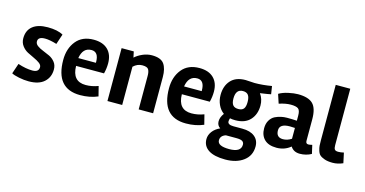

<svg xmlns="http://www.w3.org/2000/svg" viewBox="-91 -1127 3421 1799"><g transform="rotate(15 1619.0 -228.0)"><path d="M237 -414Q169 -414 169 -369Q169 -345 192 -328Q215 -311 247.5 -298.5Q280 -286 312.5 -270.5Q345 -255 368 -226Q391 -197 391 -155Q391 -80 340 -33.5Q289 13 190 13Q145 13 95.5 3Q46 -7 23 -20L57 -120Q135 -94 197.5 -94Q260 -94 260 -143Q260 -164 237 -181Q214 -198 181.5 -212.5Q149 -227 116.5 -244Q84 -261 61 -292Q38 -323 38 -364Q38 -441 89 -482Q140 -523 235 -523Q330 -523 384 -492L351 -393Q282 -414 237 -414Z M583 -242Q585 -92 715 -92Q776 -92 836 -115L860 -20Q783 13 689 13Q452 13 452 -266Q452 -376 511 -449Q570 -522 681 -522Q770 -522 818.5 -474.5Q867 -427 867 -342Q867 -292 854 -242ZM755 -318V-324Q755 -423 685 -423Q601 -423 584 -318Z M1245 -522Q1332 -522 1363.5 -477.5Q1395 -433 1395 -351V0H1255V-326Q1255 -365 1242.5 -386.5Q1230 -408 1182 -408Q1134 -408 1095 -371V0H952V-513H1070L1082 -456Q1111 -483 1155.5 -502.5Q1200 -522 1245 -522Z M1609 -242Q1611 -92 1741 -92Q1802 -92 1862 -115L1886 -20Q1809 13 1715 13Q1478 13 1478 -266Q1478 -376 1537 -449Q1596 -522 1707 -522Q1796 -522 1844.5 -474.5Q1893 -427 1893 -342Q1893 -292 1880 -242ZM1781 -318V-324Q1781 -423 1711 -423Q1627 -423 1610 -318Z M2208 23H2107Q2056 40 2056 84Q2056 140 2170 140Q2284 140 2284 67Q2284 45 2267.5 34Q2251 23 2208 23ZM2155 -419Q2086 -419 2086 -329Q2086 -285 2102.5 -265Q2119 -245 2155 -245Q2191 -245 2207 -265Q2223 -285 2223 -330.5Q2223 -376 2207 -397.5Q2191 -419 2155 -419ZM2152 -525 2240 -520Q2318 -520 2405 -535L2417 -458Q2398 -453 2313 -441Q2348 -392 2348 -330Q2348 -244 2298.5 -190Q2249 -136 2156 -136Q2123 -136 2103 -141Q2097 -123 2097 -110Q2097 -77 2154 -77H2240Q2317 -77 2360 -42.5Q2403 -8 2403 53Q2403 142 2335 193Q2267 244 2159 244Q2051 244 1995.5 207.5Q1940 171 1940 104Q1940 65 1966 30Q1992 -5 2039 -26Q2007 -47 2007 -86.5Q2007 -126 2037 -166Q2001 -192 1981 -235.5Q1961 -279 1961 -330Q1961 -417 2009.5 -471Q2058 -525 2152 -525Z M2931 -17Q2880 11 2819.5 11Q2759 11 2730 -35Q2672 13 2594 13Q2516 13 2476 -26.5Q2436 -66 2436 -134Q2436 -179 2455 -211Q2474 -243 2504 -258Q2559 -284 2618.5 -284Q2678 -284 2714 -281V-330Q2714 -382 2693 -397Q2672 -412 2621.5 -412Q2571 -412 2508 -391L2479 -479Q2516 -501 2569.5 -512.5Q2623 -524 2661 -524Q2763 -524 2806.5 -480.5Q2850 -437 2850 -332V-122Q2850 -94 2875 -94Q2888 -94 2912 -100ZM2632 -80Q2674 -80 2714 -106V-211Q2686 -213 2665 -213Q2566 -213 2566 -149Q2566 -80 2632 -80Z M3238 -9Q3187 13 3139 13Q3091 13 3060 2Q3029 -9 3013.5 -23Q2998 -37 2990 -64Q2982 -91 2980.5 -109.5Q2979 -128 2979 -161V-700H3120V-153Q3120 -124 3128.5 -112Q3137 -100 3163 -100Q3189 -100 3217 -107Z"/></g></svg>

Font: Rambla
Style: Bold
Weight: 700
Designer: Martin Sommaruga
Foundry: Martin Sommaruga
Version: Version 1.001